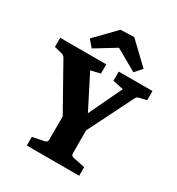

<svg xmlns="http://www.w3.org/2000/svg" viewBox="-191 -884 922 1000"><g transform="rotate(30 270.0 -384.5)"><path d="M226 -191 57 -492Q50 -504 36 -507L-9 -518V-573H268V-518L211 -504L332 -266H294L407 -504L343 -518V-573H546V-518L504 -508Q497 -507 492 -503Q487 -499 484 -493L333 -191ZM121 0V-52L190 -66Q207 -69 207 -85V-241H349V-85Q349 -69 367 -66L436 -52V0ZM126 -647 242 -766 323 -769 448 -650 411 -608 282 -681 161 -607Z"/></g></svg>

Font: Rasa
Style: Regular
Weight: 400
Designer: Anna Giedrys (Yrsa+Rasa design), David Brezina (Yrsa art-direction, Rasa art-direction, design)
Foundry: Rosetta Type Foundry
Version: Version 2.004